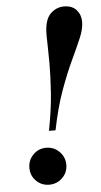

<svg xmlns="http://www.w3.org/2000/svg" viewBox="-55 -798 444 844"><g transform="rotate(-5 167.0 -375.5)"><path d="M147 -224Q165 -317 170 -390Q175 -463 175 -521Q175 -559 174 -594Q173 -629 173 -643Q173 -710 199 -736.5Q225 -763 260 -763Q296 -763 315 -741.5Q334 -720 334 -689Q334 -658 317.5 -619Q301 -580 275.5 -526Q250 -472 223 -398Q196 -324 176 -224ZM128 12Q94 12 70.5 -11.5Q47 -35 47 -69Q47 -103 70.5 -127Q94 -151 128 -151Q162 -151 186 -127Q210 -103 210 -69Q210 -35 186 -11.5Q162 12 128 12Z"/></g></svg>

Font: Libre Bodoni SemiBold
Style: Italic
Weight: 600
Italic angle: -13°
Version: Version 2.003